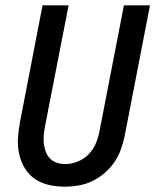

<svg xmlns="http://www.w3.org/2000/svg" viewBox="-20 -690 590 722"><path d="M224 12Q193 12 164 5.5Q135 -1 111.5 -17Q88 -33 73.5 -57Q59 -81 52.5 -109.5Q46 -138 47.5 -168.5Q49 -199 55 -230L140 -670H238L149 -214Q146 -197 144.5 -180.5Q143 -164 145 -148.5Q147 -133 152.5 -118.5Q158 -104 168.5 -93.5Q179 -83 194 -78Q209 -73 226 -73Q248 -73 272 -82.5Q296 -92 313.5 -110Q331 -128 340.5 -151Q350 -174 354 -196L446 -670H544L449 -180Q444 -155 435 -129.5Q426 -104 410.5 -81Q395 -58 373.5 -39.5Q352 -21 327 -9Q302 3 275.5 7.5Q249 12 224 12Z"/></svg>

Font: Lode Dark
Style: Bold Italic
Weight: 700
Italic angle: -11°
Monospace: yes
Designer: Belleve Invis
Foundry: Belleve Invis
Version: Version 29.2.0; ttfautohint (v1.8.3)